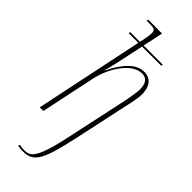

<svg xmlns="http://www.w3.org/2000/svg" viewBox="-320 -788 1052 1052"><g transform="rotate(45 206.0 -262.0)"><path d="M139 236C223 236 248 181 294 -30L359 -332C366 -365 378 -411 378 -447C378 -497 357 -543 300 -543C242 -543 191 -495 141 -395H139C150 -430 160 -477 167 -510L193 -632H341L343 -642H195L220 -760H113L110 -750H126C166 -750 179 -748 179 -722C179 -707 177 -689 166 -642H91L89 -632H164L32 0H60L127 -318C149 -421 221 -528 297 -528C341 -528 351 -493 351 -458C351 -434 343 -389 331 -332L257 12C213 220 178 226 138 226C125 226 113 225 100 222L97 232C110 235 124 236 139 236Z"/></g></svg>

Font: Noto Serif Display Condensed Thin
Style: Italic
Weight: 100
Width: 3
Italic angle: -12°
Designer: Monotype Design Team
Foundry: Monotype Imaging Inc.
Version: Version 2.009